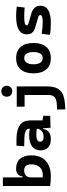

<svg xmlns="http://www.w3.org/2000/svg" viewBox="949 -1746 1031 2970"><g transform="rotate(-90 1465.0 -260.5)"><path d="M73.7 0V-732.4H206.1V-423.8H219.7Q232.9 -527.3 342.8 -527.3Q440.4 -527.3 493.9 -466.3Q547.4 -405.3 547.4 -293Q547.4 -148.9 462.2 -69.6Q377 9.8 220.7 9.8Q183.6 9.8 147.5 7.1Q111.3 4.4 73.7 0ZM206.1 -291V-115.2Q214.8 -114.7 223.6 -114.7Q232.4 -114.7 241.2 -114.7Q321.3 -114.7 364.7 -161.4Q408.2 -208 408.2 -293Q408.2 -345.7 384.5 -374.3Q360.8 -402.8 317.4 -402.8Q206.1 -402.8 206.1 -291Z M798.8 9.8Q716.3 9.8 670.4 -30.8Q624.5 -71.3 624.5 -146Q624.5 -232.9 684.6 -279.3Q744.6 -325.7 855 -325.7Q887.2 -325.7 912.4 -323.2Q937.5 -320.8 960.9 -315.4V-316.9Q960.9 -358.4 925.5 -377.7Q890.1 -397 820.3 -398.9L688 -402.3L697.8 -522.5L810.5 -521Q951.2 -519 1019.5 -465.6Q1087.9 -412.1 1087.9 -309.6V-118.2L1159.7 -107.4V0L974.1 4.9L965.8 -109.4H954.1Q946.8 -49.8 906.5 -20Q866.2 9.8 798.8 9.8ZM758.8 -155.8Q758.8 -101.6 831.5 -101.6Q873.5 -101.6 901.9 -116.9Q930.2 -132.3 945.1 -156.5Q960 -180.7 960.9 -206.5Q932.6 -212.4 909.7 -213.4Q886.7 -214.4 861.3 -214.4Q758.8 -214.4 758.8 -155.8Z M1539.1 -587.4Q1501.5 -587.4 1478 -610.8Q1454.6 -634.3 1454.6 -671.9Q1454.6 -709.5 1478 -732.9Q1501.5 -756.3 1539.1 -756.3Q1576.7 -756.3 1600.1 -732.9Q1623.5 -709.5 1623.5 -671.9Q1623.5 -634.3 1600.1 -610.8Q1576.7 -587.4 1539.1 -587.4ZM1259.8 234.4 1254.9 107.4 1352.5 101.1Q1420.4 95.7 1450.9 64.7Q1481.4 33.7 1481.4 -30.3V-396H1300.8V-517.6H1613.8V-45.9Q1613.8 92.3 1549.3 155.3Q1484.9 218.3 1342.8 228.5Z M2050.8 9.8Q1939 9.8 1877.4 -60.5Q1815.9 -130.9 1815.9 -258.8Q1815.9 -387.2 1877.4 -457.3Q1939 -527.3 2050.8 -527.3Q2162.6 -527.3 2224.1 -457.3Q2285.6 -387.2 2285.6 -258.8Q2285.6 -130.9 2224.1 -60.5Q2162.6 9.8 2050.8 9.8ZM2050.8 -115.7Q2096.2 -115.7 2120.8 -153.1Q2145.5 -190.4 2145.5 -258.8Q2145.5 -327.6 2120.8 -364.7Q2096.2 -401.9 2050.8 -401.9Q2005.9 -401.9 1981 -364.7Q1956.1 -327.6 1956.1 -258.8Q1956.1 -190.4 1981 -153.1Q2005.9 -115.7 2050.8 -115.7Z M2596.7 9.8Q2480.5 9.8 2411.6 -4.9L2427.2 -131.3Q2488.8 -123.5 2530.8 -119.6Q2572.8 -115.7 2596.7 -115.7Q2660.6 -115.7 2689.2 -124.8Q2717.8 -133.8 2717.8 -153.8Q2717.8 -175.8 2687 -184.1L2523.4 -232.9Q2471.2 -247.1 2445.3 -278.6Q2419.4 -310.1 2419.4 -362.3Q2419.4 -527.3 2703.1 -527.3Q2736.3 -527.3 2772.2 -524.9Q2808.1 -522.5 2848.1 -517.6L2834 -395Q2789.6 -398.9 2756.3 -400.4Q2723.1 -401.9 2700.2 -401.9Q2626.5 -401.9 2593 -393.3Q2559.6 -384.8 2559.6 -365.2Q2559.6 -342.3 2588.9 -335.4L2729 -295.4Q2861.8 -260.7 2861.8 -153.3Q2861.8 9.8 2596.7 9.8Z"/></g></svg>

Font: Caskaydia Cove
Style: Bold
Weight: 700
Monospace: yes
Designer: Aaron Bell
Foundry: Saja Typeworks
Version: Version 4.300; ttfautohint (v1.8.3)